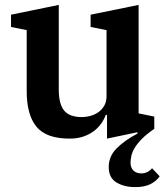

<svg xmlns="http://www.w3.org/2000/svg" viewBox="-20 -554 678 784"><path d="M532 210Q487 210 455.5 191Q424 172 424 128Q424 84 456.5 51.5Q489 19 542 -9L541 -14L417 12V-85H412Q405 -66 392.5 -48.5Q380 -31 361.5 -17.5Q343 -4 319 4Q295 12 264 12Q169 12 129 -36.5Q89 -85 89 -182V-431L25 -444V-494L220 -534V-188Q220 -129 242 -102.5Q264 -76 313 -76Q332 -76 350 -81Q368 -86 382.5 -96.5Q397 -107 406 -123Q415 -139 415 -161V-431L350 -444V-494L546 -534V-91L610 -78V-28Q578 -6 558.5 14Q539 34 529 51.5Q519 69 516 84Q513 99 513 110Q513 131 525 142.5Q537 154 557 154Q583 154 601 133L632 166Q618 186 594 198Q570 210 532 210Z"/></svg>

Font: IBM Plex Serif SemiBold
Style: Regular
Weight: 600
Designer: Mike Abbink, Paul van der Laan, Pieter van Rosmalen
Foundry: Bold Monday
Version: Version 2.5